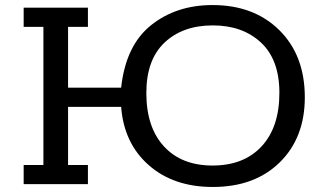

<svg xmlns="http://www.w3.org/2000/svg" viewBox="-20 -725 1284 756"><path d="M73.2 0V-75.2H150.9V-619.1H73.2V-694.8H326.2V-619.1H248V-379.9H457Q475.1 -545.9 574.5 -625.5Q673.8 -705.1 816.9 -705.1Q980 -705.1 1080.1 -606Q1180.2 -506.8 1180.2 -341.8Q1180.2 -182.6 1081.5 -85.7Q982.9 11.2 817.9 11.2Q663.1 11.2 565.4 -75Q467.8 -161.1 457 -304.2H248V-75.2H326.2V0ZM556.2 -358.9Q556.2 -224.1 625.5 -148.7Q694.8 -73.2 816.9 -73.2Q939.9 -73.2 1010 -148.7Q1080.1 -224.1 1080.1 -359.9Q1080.1 -489.7 1007.6 -557.4Q935.1 -625 817.9 -625Q699.7 -625 627.9 -557.4Q556.2 -489.7 556.2 -358.9Z"/></svg>

Font: CMU Concrete
Style: Bold
Weight: 700
Version: Version 0.7.0